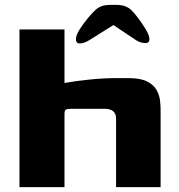

<svg xmlns="http://www.w3.org/2000/svg" viewBox="-20 -769 735 789"><path d="M60 0V-648H245V-428Q288 -436 347 -442Q406 -448 458 -448H508Q558 -448 585 -434Q612 -420 623.5 -399Q635 -378 637.5 -356.5Q640 -335 640 -320V0H457V-282Q457 -322 409 -322H275Q256 -322 250.5 -318.5Q245 -315 245 -300V0ZM292 -608Q292 -624 307.5 -648.5Q323 -673 342 -695.5Q361 -718 372 -728Q383 -738 397 -743.5Q411 -749 436 -749H456Q480 -749 495 -743Q510 -737 519 -728Q530 -718 547.5 -695Q565 -672 579.5 -647.5Q594 -623 594 -608Q594 -591 575 -592Q556 -593 539 -604L446 -666L347 -604Q326 -591 309 -590.5Q292 -590 292 -608Z"/></svg>

Font: Goldman
Style: Bold
Weight: 700
Designer: Jaikishan Patel
Version: Version 1.000; ttfautohint (v1.8.3)